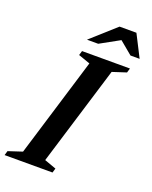

<svg xmlns="http://www.w3.org/2000/svg" viewBox="-183 -958 830 1045"><g transform="rotate(20 232.0 -435.5)"><path d="M238.5 -626.5 170.5 -650.5 178 -676H455.5L448 -650.5L368 -624.5L192.5 -50L260.5 -25.5L253 0H-24.5L-17 -25.5L63.5 -52ZM182 -743.5 324.5 -871H422L487 -743.5H434L351 -812.5H372L247 -743.5Z"/></g></svg>

Font: Newsreader 16pt 16pt SemiBold
Style: Italic
Weight: 600
Italic angle: -17°
Version: Version 1.003